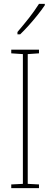

<svg xmlns="http://www.w3.org/2000/svg" viewBox="-20 -970 259 990"><path d="M181 0H38V-19L98 -22V-691L38 -695V-714H181V-695L123 -691V-22L181 -19ZM211 -943Q195 -919 172.5 -891Q150 -863 127 -837.5Q104 -812 84 -793H70V-805Q104 -845 130 -878Q156 -911 181 -950H211Z"/></svg>

Font: Noto Sans Thai Looped ExtraCondensed Thin
Style: Regular
Weight: 100
Width: 2
Designer: Sasikarn Vongin, Ben Mitchell
Foundry: The Fontpad Ltd
Version: Version 1.001; ttfautohint (v1.8.4.7-5d5b)